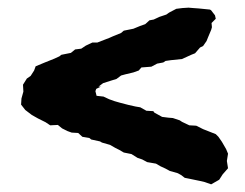

<svg xmlns="http://www.w3.org/2000/svg" viewBox="-20 -491 640 501"><path d="M543 -141 550 -134 559 -121 570 -102 575 -90 572 -71 575 -52 561 -36 552 -22 531 -10 514 -16 501 -19 477 -24 462 -27 453 -34 444 -39 423 -45 412 -51 399 -57 387 -64 364 -68 351 -75 339 -79 323 -89 303 -93 291 -100 281 -105 267 -113 246 -119 241 -122 218 -127 213 -131 195 -134 184 -144 167 -145 156 -149 142 -156 131 -165 111 -164 99 -172 79 -182 63 -191 46 -204 35 -218 36 -234 41 -252 40 -270 50 -286 60 -293 69 -307 73 -318 97 -328 122 -338 135 -344 140 -348 165 -353 176 -362 192 -364 204 -372 221 -380H234L252 -387L265 -392L274 -396L296 -405L303 -411L328 -416L345 -423L359 -428L370 -438L381 -440L396 -447L414 -453L421 -458L440 -468L456 -470L472 -471L484 -470L498 -469L528 -466L531 -464L541 -451L543 -442L532 -431L533 -420L531 -413L523 -394L519 -384L510 -371L502 -367L489 -352L479 -348L455 -337L426 -334L412 -332L406 -328L390 -325L375 -317L349 -315L342 -307L328 -302L307 -297L296 -294L284 -285L271 -281L249 -274L237 -265H243L231 -259L229 -253L232 -241L250 -239L265 -232L279 -227L293 -223L316 -217L334 -213L346 -211L362 -202L380 -201L383 -197L403 -186L419 -184L431 -183L449 -177L455 -173L474 -164L492 -163L510 -154Z"/></svg>

Font: Winky Rough
Style: Bold
Weight: 700
Designer: Simon Atzbach
Foundry: typofactur
Version: Version 1.206; ttfautohint (v1.8.4.7-5d5b)